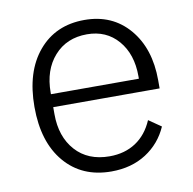

<svg xmlns="http://www.w3.org/2000/svg" viewBox="-66 -591 675 670"><g transform="rotate(-10 272.0 -256.5)"><path d="M276.9 12.2Q172.9 12.2 111.8 -59.6Q50.8 -131.3 50.8 -255.9Q50.8 -380.4 111.6 -452.6Q172.4 -524.9 274.9 -524.9Q373.5 -524.9 432.9 -455.3Q492.2 -385.7 492.2 -272.9V-244.1H115.2V-219.2Q115.2 -139.2 159.2 -90.1Q203.1 -41 279.8 -41Q333.5 -41 372.8 -66.9Q412.1 -92.8 433.1 -142.1L477.1 -111.8Q452.1 -54.7 400.1 -21.2Q348.1 12.2 276.9 12.2ZM115.2 -290H426.8V-298.8Q426.8 -377.4 385 -425.8Q343.3 -474.1 274.9 -474.1Q202.6 -474.1 158.9 -424.8Q115.2 -375.5 115.2 -295.9Z"/></g></svg>

Font: Anuphan Light
Style: Regular
Weight: 300
Designer: Mike Abbink, Paul van der Laan, Pieter van Rosmalen, Mint Tantisuwanna
Foundry: Bold Monday; Cadson Demak
Version: Version 3.002;hotconv 1.0.109;makeotfexe 2.5.65596